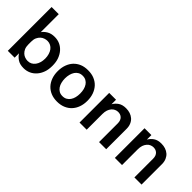

<svg xmlns="http://www.w3.org/2000/svg" viewBox="53 -1429 2170 2170"><g transform="rotate(45 1138.0 -343.5)"><path d="M335 -486.8Q382.3 -486.8 419.9 -469.7Q458 -452.6 487.3 -419.4Q515.6 -387.2 532.7 -340.8Q548.8 -296.9 548.8 -236.8Q548.8 -176.8 532.7 -132.8Q516.1 -86.9 487.3 -54.7Q458 -21.5 419.9 -4.4Q380.9 13.2 335 13.2Q274.4 13.2 236.8 -12.7Q200.2 -38.1 181.2 -69.8V0H71.8V-700.2H186V-413.1Q207.5 -443.4 244.1 -464.8Q281.2 -486.8 335 -486.8ZM185.1 -213.9Q185.1 -176.8 196.8 -150.9Q208.5 -125.5 227.1 -108.4Q245.1 -91.8 267.6 -84.5Q290 -77.1 311 -77.1Q338.9 -77.1 361.3 -88.9Q382.8 -100.1 399.9 -122.6Q415.5 -143.1 424.3 -172.9Q433.1 -202.1 433.1 -236.8Q433.1 -271 424.3 -300.3Q415 -332 399.9 -351.6Q383.3 -373.5 361.3 -384.8Q337.9 -397 311 -397Q290 -397 267.6 -389.6Q245.1 -382.3 227.1 -365.7Q208.5 -348.6 196.8 -323.2Q185.1 -297.9 185.1 -259.8Z M968.8 -469.2Q1013.7 -450.7 1043.9 -418Q1074.2 -385.3 1091.3 -338.9Q1107.9 -293.5 1107.9 -236.8Q1107.9 -180.2 1091.3 -134.8Q1074.7 -88.9 1043.9 -56.2Q1013.7 -23.4 968.8 -4.9Q925.3 13.2 869.6 13.2Q814 13.2 770.5 -4.9Q727.5 -22.9 696.3 -56.2Q666.5 -88.4 649.4 -134.8Q632.8 -180.2 632.8 -236.8Q632.8 -293.5 649.4 -338.9Q666.5 -386.2 696.3 -418Q727.5 -451.2 770.5 -469.2Q812.5 -486.8 869.6 -486.8Q926.8 -486.8 968.8 -469.2ZM869.6 -74.2Q901.9 -74.2 923.8 -86.9Q947.8 -100.6 961.9 -122.1Q977.5 -145 984.4 -173.3Q991.7 -202.6 991.7 -236.8Q991.7 -271 984.4 -300.3Q977.1 -329.1 961.9 -352.1Q947.8 -373.5 923.8 -387.2Q901.9 -399.9 869.6 -399.9Q838.4 -399.9 816.4 -387.2Q793.5 -374 778.8 -352.1Q763.7 -329.1 756.3 -300.3Q748.5 -269 748.5 -236.8Q748.5 -204.6 756.3 -173.3Q763.2 -145 778.8 -122.1Q793.5 -100.1 816.4 -86.9Q838.4 -74.2 869.6 -74.2Z M1218.3 -474.1H1327.6V-401.9Q1348.6 -439 1384.3 -462.9Q1419.9 -486.8 1476.6 -486.8Q1512.2 -486.8 1541.5 -477.1Q1572.3 -466.8 1595.2 -446.8Q1617.7 -427.2 1630.9 -397Q1644.5 -365.7 1644.5 -327.1V0H1530.3V-299.8Q1530.3 -324.2 1522.9 -342.8Q1516.1 -360.4 1502.9 -372.6Q1490.7 -383.8 1474.6 -389.2Q1459.5 -394 1442.4 -394Q1422.4 -394 1401.4 -384.8Q1381.3 -376 1366.2 -357.9Q1349.6 -337.9 1341.3 -313Q1332.5 -286.1 1332.5 -251V0H1218.3Z M1783.2 -474.1H1892.6V-401.9Q1913.6 -439 1949.2 -462.9Q1984.9 -486.8 2041.5 -486.8Q2077.1 -486.8 2106.4 -477.1Q2137.2 -466.8 2160.2 -446.8Q2182.6 -427.2 2195.8 -397Q2209.5 -365.7 2209.5 -327.1V0H2095.2V-299.8Q2095.2 -324.2 2087.9 -342.8Q2081.1 -360.4 2067.9 -372.6Q2055.7 -383.8 2039.6 -389.2Q2024.4 -394 2007.3 -394Q1987.3 -394 1966.3 -384.8Q1946.3 -376 1931.2 -357.9Q1914.6 -337.9 1906.2 -313Q1897.5 -286.1 1897.5 -251V0H1783.2Z"/></g></svg>

Font: Post Grotesk Medium
Style: Medium
Weight: 500
Version: Version 1.0